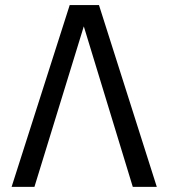

<svg xmlns="http://www.w3.org/2000/svg" viewBox="-20 -726 655 746"><path d="M364.6 -706.2 589.2 0H495.9L305.6 -623.6L113.8 0H25.1L250.8 -706.2Z"/></svg>

Font: FiraCode Nerd Font Mono
Style: Regular
Weight: 400
Monospace: yes
Designer: Carrois Corporate, Edenspiekermann AG, Nikita Prokopov
Foundry: Carrois Corporate, Edenspiekermann AG, Nikita Prokopov
Version: Version 6.002;Nerd Fonts 3.4.0